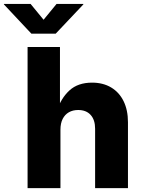

<svg xmlns="http://www.w3.org/2000/svg" viewBox="-89 -970 733 990"><path d="M222.7 -301.3V0H53.2V-727.5H220.2V-397.9H204.1Q225.6 -463.9 269.3 -503.9Q313 -543.9 385.7 -543.9Q442.4 -543.9 484.1 -519Q525.9 -494.1 548.3 -448.2Q570.8 -402.3 570.8 -339.8V0H401.4V-306.2Q401.4 -352.1 378.4 -377.4Q355.5 -402.8 314 -402.8Q286.6 -402.8 266.1 -391.1Q245.6 -379.4 234.1 -356.7Q222.7 -334 222.7 -301.3ZM68.8 -949.7 135.7 -868.2 202.6 -949.7H340.8V-947.3L198.2 -796.4H72.8L-68.8 -947.3V-949.7Z"/></svg>

Font: Inter 20pt ExtraBold
Style: Regular
Weight: 800
Version: Version 4.001;git-66647c0bb